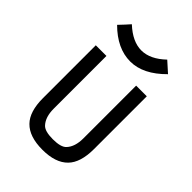

<svg xmlns="http://www.w3.org/2000/svg" viewBox="-327 -1352 1518 1518"><g transform="rotate(45 432.5 -593.0)"><path d="M152.3 -1108.4Q284.2 -976.6 430.7 -976.6Q574.2 -976.6 712.9 -1117.2Q643.6 -1178.7 627 -1194.3Q529.3 -1100.6 430.7 -1100.6Q332 -1100.6 231.4 -1194.3Q198.2 -1156.2 152.3 -1108.4ZM147.5 -875V-285.2Q147.5 -133.8 215.8 -64.5Q286.1 7.8 432.6 7.8Q579.1 7.8 649.4 -64.5Q717.8 -133.8 717.8 -285.2V-875H598.6V-285.2Q598.6 -191.4 552.7 -142.6Q522.5 -109.4 432.6 -109.4Q342.8 -109.4 312.5 -142.6Q266.6 -191.4 266.6 -285.2V-875Z"/></g></svg>

Font: OCR-B
Style: Regular
Weight: 400
Version: 1.1